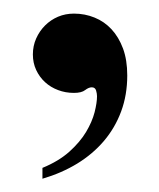

<svg xmlns="http://www.w3.org/2000/svg" viewBox="-20 -133 236 285"><path d="M168.9 -21Q168.9 7.8 159.9 32.2Q150.9 56.6 134.3 76.2Q117.7 95.7 94.5 109.9Q71.3 124 43 132.3V116.2Q66.9 106.4 82.8 92.3Q98.6 78.1 107.7 63Q116.7 47.9 120.4 33.7Q124 19.5 124 9.8Q124 5.9 122.6 1.2Q121.1 -3.4 116.2 -3.4Q111.8 -3.4 106.4 0.7Q101.1 4.9 89.8 4.9Q77.1 4.9 66.2 0.7Q55.2 -3.4 46.9 -11Q38.6 -18.6 33.7 -29.1Q28.8 -39.6 28.8 -52.2Q28.8 -64.9 33.7 -75.9Q38.6 -86.9 46.9 -95.2Q55.2 -103.5 66.2 -108.2Q77.1 -112.8 89.8 -112.8Q106 -112.8 120.4 -106.9Q134.8 -101.1 145.5 -89.6Q156.2 -78.1 162.6 -61Q168.9 -43.9 168.9 -21Z"/></svg>

Font: Scheherazade
Style: Bold
Weight: 700
Version: Version 2.100 (build 932/914)